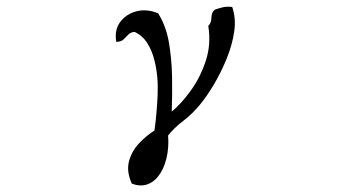

<svg xmlns="http://www.w3.org/2000/svg" viewBox="-20 -580 1040 578"><path d="M679 -559Q691 -525 685 -484.5Q679 -444 662 -402.5Q645 -361 623.5 -325Q602 -289 582 -265Q559 -237 531.5 -216Q504 -195 486 -172Q489 -136 481 -103Q473 -70 456 -49Q442 -31 422 -24.5Q402 -18 377 -27Q360 -64 368.5 -95Q377 -126 399.5 -149.5Q422 -173 445 -187Q452 -237 454.5 -294Q457 -351 445 -398Q438 -427 423.5 -450Q409 -473 385 -484Q373 -483 366 -475.5Q359 -468 351.5 -461Q344 -454 330 -454Q324 -490 342 -514Q360 -538 391 -546Q422 -554 456 -540Q480 -502 488.5 -452Q497 -402 498 -348.5Q499 -295 497 -244Q526 -268 554.5 -307.5Q583 -347 599.5 -397Q616 -447 607 -502Q616 -510 616.5 -527Q617 -544 627 -551Q638 -555 650.5 -558Q663 -561 679 -559Z"/></svg>

Font: Yuji Syuku
Style: Regular
Weight: 400
Designer: Kataoka Yuji
Foundry: Kinuta Font Factory
Version: Version 3.002